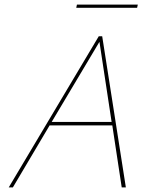

<svg xmlns="http://www.w3.org/2000/svg" viewBox="-20 -816 665 836"><path d="M315 -796H580L577 -782H312ZM410 -658H425L528 0H510L469 -270H196L36 0H18ZM205 -285H466L413 -634Z"/></svg>

Font: EauTestInfant Thin
Style: Italic
Weight: 250
Italic angle: -12°
Designer: Christian Thalmann (Catharsis Fonts)
Version: Version 0.001;PS 000.001;hotconv 1.0.88;makeotf.lib2.5.64775